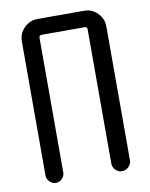

<svg xmlns="http://www.w3.org/2000/svg" viewBox="-83 -791 666 852"><g transform="rotate(-10 250.0 -365.0)"><path d="M59.6 -40V-644.5Q59.6 -679.7 85 -705.1Q110.4 -730.5 144.5 -730.5H355.5Q390.6 -730.5 415.5 -705.1Q440.4 -679.7 440.4 -644.5V-42Q440.4 -25.4 427.7 -12.7Q415 0 397.9 0Q380.9 0 368.7 -12.7Q356.4 -25.4 356.4 -42V-647.5Q356.4 -658.2 344.7 -658.2H151.4Q140.6 -658.2 139.6 -647.5V-40Q139.6 -24.4 127.9 -12.2Q116.2 0 100.1 0Q84 0 71.8 -12.2Q59.6 -24.4 59.6 -40Z"/></g></svg>

Font: Rounded-X Mgen+ 1m regular
Style: Regular
Weight: 400
Designer: [Source Han Sans]
Ryoko NISHIZUKA  (kana & ideographs); Paul D. Hunt (Latin, Greek & Cyrillic); Wenlong ZHANG  (bopomofo
Version: Version 1.059.20150602